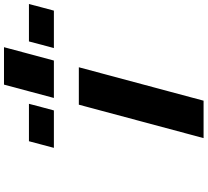

<svg xmlns="http://www.w3.org/2000/svg" viewBox="-59 -981 1040 962"><g transform="rotate(-90 461.0 -500.0)"><path d="M250 0H437.5Q465.3 -104 521.2 -312.3Q577.1 -520.5 605 -625H417.5Q389.6 -520.5 333.7 -312.3Q277.8 -104 250 0ZM701.2 -750H888.7Q894.5 -770.5 905.5 -812.5Q916.5 -854.5 921.9 -875H734.4Q729 -854 718 -812.5Q707 -771 701.2 -750ZM451.2 -750H638.7Q649.9 -791.5 672.1 -874.8Q694.3 -958 705.6 -1000H518.1Q506.8 -958 484.6 -875Q462.4 -792 451.2 -750ZM201.2 -750H388.7Q394.5 -771 405.5 -812.5Q416.5 -854 421.9 -875H234.4Q229 -854 217.8 -812.5Q206.5 -771 201.2 -750Z"/></g></svg>

Font: Faithful 32x
Style: SemiboldOblique
Weight: 400
Foundry: Faithful Resource Pack
Version: Version 1.0; January 27, 2023